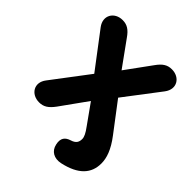

<svg xmlns="http://www.w3.org/2000/svg" viewBox="-242 -858 1183 1183"><g transform="rotate(45 349.0 -266.5)"><path d="M490 178C614 151 667 90 667 4C667 -43 650 -97 595 -169L453 -356L629 -587C676 -649 635 -714 564 -714C525 -714 499 -697 469 -655L349 -490L230 -655C201 -697 174 -714 135 -714C64 -714 24 -648 70 -587L245 -356L64 -117C17 -56 58 9 129 9C168 9 194 -8 225 -50L349 -223L441 -94C467 -59 477 -37 477 -20C477 7 468 26 431 37C397 48 376 70 387 118C397 166 438 189 490 178Z"/></g></svg>

Font: Nunito Black
Style: Regular
Weight: 900
Designer: Vernon Adams
Foundry: Vernon Adams
Version: Version 3.602